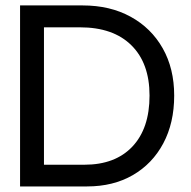

<svg xmlns="http://www.w3.org/2000/svg" viewBox="-20 -670 687 690"><path d="M138 -571.8H267.4Q386.9 -571.8 452.1 -507.3Q517.4 -442.9 517.4 -326.6Q517.4 -208.6 455.8 -143.3Q394.2 -78 283.1 -78H138ZM277 -650.5H52.1V0H293Q386.8 0 457.2 -40.6Q527.6 -81.3 566.8 -154.8Q606 -228.3 606 -326.5Q606 -423.8 564.7 -496.5Q523.5 -569.3 449.4 -609.9Q375.4 -650.5 277 -650.5Z"/></svg>

Font: Overused Grotesk Light
Style: Regular
Weight: 300
Designer: RandomMaerks
Version: Version 0.005